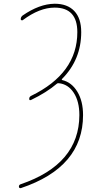

<svg xmlns="http://www.w3.org/2000/svg" viewBox="-20 -760 540 1017"><path d="M90.8 236.3Q86.9 237.3 83.5 235.4Q80.1 233.4 80.1 228.5Q80.1 218.8 89.8 215.8Q399.4 110.4 400.4 -150.4Q400.4 -222.7 370.6 -268.6Q340.8 -314.5 291 -319.3Q284.2 -319.3 282.2 -317.4Q227.5 -270.5 144.5 -230.5Q134.8 -226.6 134.8 -236.3Q134.8 -247.1 144.5 -252Q389.6 -371.1 389.6 -589.8Q389.6 -719.7 269.5 -719.7Q189.5 -719.7 100.6 -653.3Q97.7 -651.4 93.8 -652.8Q89.8 -654.3 89.8 -658.2Q89.8 -669.9 99.6 -677.7Q188.5 -739.3 269.5 -740.2Q336.9 -740.2 373.5 -701.7Q410.2 -663.1 410.2 -589.8Q410.2 -443.4 307.6 -340.8Q306.6 -339.8 307.6 -337.9Q308.6 -335.9 309.6 -335.9Q359.4 -324.2 389.6 -274.4Q419.9 -224.6 419.9 -150.4Q419.9 126 90.8 236.3Z"/></svg>

Font: Rounded-L Mgen+ 2m thin
Style: Regular
Weight: 100
Designer: [Source Han Sans]
Ryoko NISHIZUKA  (kana & ideographs); Paul D. Hunt (Latin, Greek & Cyrillic); Wenlong ZHANG  (bopomofo
Version: Version 1.059.20150602